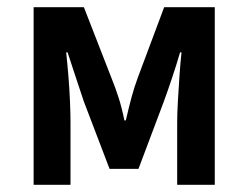

<svg xmlns="http://www.w3.org/2000/svg" viewBox="-20 -511 687 531"><path d="M73 0V-491H212L288 -296Q299 -269 308 -241Q317 -213 324 -178H328Q336 -213 343.5 -241Q351 -269 361 -296L434 -491H574V0H470V-172Q470 -197 472 -232Q474 -267 476.5 -303Q479 -339 482 -366H478Q468 -332 456 -296Q444 -260 433 -230L363 -44H283L212 -230Q202 -260 190 -296Q178 -332 167 -366H163Q166 -339 169 -303Q172 -267 173.5 -232Q175 -197 175 -172V0Z"/></svg>

Font: Source Sans 3 SemiBold
Style: Regular
Weight: 600
Designer: Paul D. Hunt
Foundry: Adobe
Version: Version 3.046;hotconv 1.0.118;makeotfexe 2.5.65603